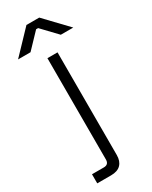

<svg xmlns="http://www.w3.org/2000/svg" viewBox="-271 -738 783 988"><g transform="rotate(-30 120.0 -244.0)"><path d="M-10 200V146H60Q90 146 90 116V-486H150V124Q150 160 130.5 180Q111 200 72 200ZM-44 -556 82 -688H158L284 -556H210L126 -644H114L30 -556Z"/></g></svg>

Font: Space 7353
Style: Regular
Weight: 400
Designer: Christine Claussen + Ruben Lyon  (Space 7353)
Version: Version 1.000;FEAKit 1.0